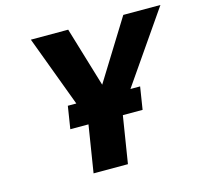

<svg xmlns="http://www.w3.org/2000/svg" viewBox="-103 -825 993 939"><g transform="rotate(-15 393.5 -355.5)"><path d="M131 -711 265 -352H222L204 -238H296L258 0H432L470 -238H570L588 -352H539L787 -711H599L411 -408L320 -711Z"/></g></svg>

Font: Asimov Pro
Style: UltObl
Weight: 900
Designer: Google
Version: Version 2.000980; 2014